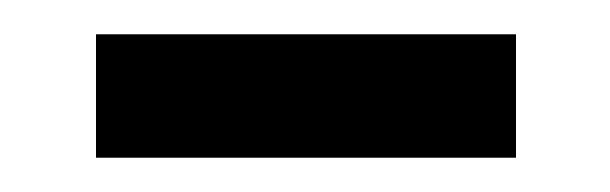

<svg xmlns="http://www.w3.org/2000/svg" viewBox="-20 -340 356 112"><path d="M36 -248V-320H281V-248Z"/></svg>

Font: Georama
Style: Regular
Weight: 400
Designer: Jean-Baptiste Levee
Foundry: Production Type
Version: Version 1.000